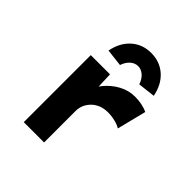

<svg xmlns="http://www.w3.org/2000/svg" viewBox="-207 -927 1075 1075"><g transform="rotate(45 330.5 -389.5)"><path d="M148.1 0V-530.7H300.3L307.2 -343.3L266.1 -357.4Q279.7 -409 313.4 -450.6Q347 -492.3 392.4 -517Q437.7 -541.7 488.3 -541.7Q516.9 -541.7 543.7 -536Q570.5 -530.3 588.9 -521.3L545.3 -347.4Q528.4 -358.6 499.9 -365.5Q471.4 -372.5 443.1 -372.5Q411.2 -372.5 386.5 -362.3Q361.7 -352.2 344.4 -334.5Q327.1 -316.8 318 -295.3Q308.9 -273.7 308.9 -248.9V0ZM302.7 -607 200 -619Q214.6 -693.5 262.3 -736.1Q310.1 -778.8 379.2 -778.8Q448.4 -778.8 496.2 -736.1Q543.9 -693.5 558.5 -619L455.8 -607Q445.1 -638.6 424.6 -656.7Q404.1 -674.8 379.2 -674.8Q354.4 -674.8 333.9 -656.7Q313.4 -638.6 302.7 -607Z"/></g></svg>

Font: Lexend Giga
Style: Regular
Weight: 400
Designer: Bonnie Shaver-Troup, Thomas Jockin
Foundry: Lexend
Version: Version 1.007